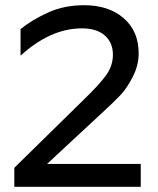

<svg xmlns="http://www.w3.org/2000/svg" viewBox="-20 -718 606 738"><path d="M521 0H35V-73L303 -336Q364 -395 389 -430.5Q414 -466 414 -508Q414 -554 383 -581.5Q352 -609 295 -609Q174 -609 59 -504V-606Q100 -640 163 -669Q226 -698 303 -698Q398 -698 455.5 -648Q513 -598 513 -513Q513 -467 490.5 -423Q468 -379 443.5 -353Q419 -327 370 -282L161 -88H521Z"/></svg>

Font: Roundo Medium
Style: Regular
Weight: 500
Designer: Namrata Goyal (Gurmukhi), Shiva Nallaperumal (Latin)
Foundry: Indian Type Foundry
Version: Version 1.000;PS 1.0;hotconv 1.0.88;makeotf.lib2.5.647800